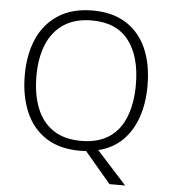

<svg xmlns="http://www.w3.org/2000/svg" viewBox="-59 -778 886 1002"><g transform="rotate(5 384.0 -277.5)"><path d="M705 -358Q705 -267 679.5 -193Q654 -119 603.5 -69.5Q553 -20 478 -2L634 170H552L415 8Q407 9 399 9.5Q391 10 384 10Q276 10 204.5 -36.5Q133 -83 97.5 -166.5Q62 -250 62 -359Q62 -468 98.5 -550Q135 -632 207.5 -678.5Q280 -725 387 -725Q490 -725 561 -680.5Q632 -636 668.5 -554Q705 -472 705 -358ZM123 -359Q123 -264 151 -192.5Q179 -121 237 -81.5Q295 -42 384 -42Q474 -42 531.5 -81Q589 -120 616.5 -191.5Q644 -263 644 -358Q644 -507 579.5 -590Q515 -673 387 -673Q298 -673 239 -633.5Q180 -594 151.5 -523.5Q123 -453 123 -359Z"/></g></svg>

Font: Noto Sans Gurmukhi UI Light
Style: Regular
Weight: 300
Designer: Jelle Bosma - Monotype Design Team
Foundry: Monotype Imaging Inc.
Version: Version 2.004; ttfautohint (v1.8.4.7-5d5b)